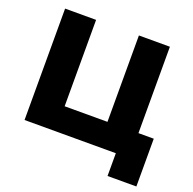

<svg xmlns="http://www.w3.org/2000/svg" viewBox="-144 -845 1137 1134"><g transform="rotate(20 424.5 -278.5)"><path d="M75.2 0V-700.2H270V-157.2H539.1V-700.2H733.9V-157.2H830.1V143.1H648.9V0Z"/></g></svg>

Font: Montserrat ExtraBold
Style: Regular
Weight: 800
Designer: Julieta Ulanovsky
Foundry: Julieta Ulanovsky
Version: Version 9.000